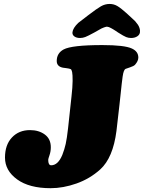

<svg xmlns="http://www.w3.org/2000/svg" viewBox="-20 -942 733 978"><path d="M460.4 -776.4Q427.2 -758.3 414.3 -753.4Q401.4 -748.5 387.7 -748.5Q369.6 -748.5 358.6 -756.6Q347.7 -764.6 349.1 -777.8Q351.6 -799.3 378.4 -825.2L429.2 -864.3Q473.1 -897.9 494.1 -909.9Q515.1 -921.9 538.6 -921.9Q560.1 -921.9 578.4 -910.9Q596.7 -899.9 625.5 -874L668.5 -834Q677.7 -822.8 682.4 -816.2Q687 -809.6 690.7 -799.1Q694.3 -788.6 692.9 -777.8Q691.4 -764.6 678.7 -756.6Q666 -748.5 647.5 -748.5Q634.3 -748.5 622.6 -753.2Q610.8 -757.8 581.5 -776.4Q577.1 -779.3 568.4 -785.2Q559.6 -791 555.7 -793.2Q551.8 -795.4 545.7 -798.8Q539.6 -802.2 534.7 -804Q529.8 -805.7 524.4 -806.2Q517.6 -805.2 509.5 -802.2Q501.5 -799.3 496.8 -796.9Q492.2 -794.4 479 -786.9Q465.8 -779.3 460.4 -776.4ZM326.7 -288.6 344.2 -450.7Q349.6 -497.6 349.9 -529.8Q350.1 -562 347.4 -574.7Q344.7 -587.4 340.3 -589.8Q334 -592.8 318.8 -594.7Q303.7 -596.7 300.3 -597.2Q269 -603.5 269 -631.3Q269 -670.9 303.7 -689.9Q345.2 -712.4 501.5 -712.4Q614.3 -712.4 651.9 -694.8Q684.6 -679.7 684.6 -648.9Q684.6 -631.3 668 -612.3Q661.1 -605 642.1 -598.9Q623 -592.8 620.1 -591.3Q614.7 -588.9 611.1 -579.8Q607.4 -570.8 604.7 -552.2Q602.1 -533.7 600.1 -515.9Q598.1 -498 594.7 -465.1Q591.3 -432.1 588.4 -407.2L573.2 -274.9Q555.7 -138.2 490.7 -79.1Q437.5 -31.2 369.6 -7.3Q301.8 16.6 237.8 16.6Q128.9 16.6 67.1 -28.3Q5.4 -73.2 5.4 -139.2Q5.4 -204.1 40.8 -241.7Q76.2 -279.3 132.8 -279.3Q177.7 -279.3 208.3 -256.8Q238.8 -234.4 238.8 -191.9Q238.8 -170.4 232.2 -151.6Q225.6 -132.8 225.6 -127.9Q225.6 -100.1 240.7 -100.1Q275.4 -100.1 297.4 -152.8Q308.6 -181.6 314.7 -209Q320.8 -236.3 326.7 -288.6Z"/></svg>

Font: Cooper* Black
Style: Italic
Weight: 900
Italic angle: -7°
Designer: Owen Earl
Foundry: indestructible type*
Version: Version 0.001